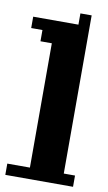

<svg xmlns="http://www.w3.org/2000/svg" viewBox="-86 -794 472 837"><g transform="rotate(10 150.0 -375.0)"><path d="M100.1 -600.1H49.8V-649.9H0V-700.2H200.2V-750H250V-49.8H299.8V0H0V-49.8H100.1Z"/></g></svg>

Font: Redaction 50
Style: Bold
Weight: 700
Designer: Jeremy Mickel / Forest Young
Foundry: MCKL
Version: Version 2.001;hotconv 1.0.113;makeotfexe 2.5.65598 DEVELOPME